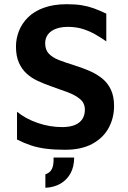

<svg xmlns="http://www.w3.org/2000/svg" viewBox="-20 -701 611 914"><path d="M289 12Q239 12 199.5 7Q160 2 127 -9Q94 -20 61 -37V-169Q103 -135 160 -115.5Q217 -96 275 -96Q329 -96 356.5 -117.5Q384 -139 384 -179Q384 -210 361.5 -229Q339 -248 302 -262Q265 -276 221 -291Q190 -302 160.5 -315.5Q131 -329 107.5 -350Q84 -371 70 -402.5Q56 -434 56 -480Q56 -517 70 -553Q84 -589 113 -618Q142 -647 188.5 -664Q235 -681 298 -681Q339 -681 369.5 -676Q400 -671 427.5 -661Q455 -651 486 -636V-504Q462 -521 435 -536.5Q408 -552 377.5 -562Q347 -572 311 -573Q275 -574 249 -565Q223 -556 209 -538Q195 -520 195 -495Q195 -464 212.5 -445.5Q230 -427 261 -415Q292 -403 331 -391Q370 -379 405 -364Q440 -349 466.5 -327.5Q493 -306 508 -274Q523 -242 523 -196Q523 -140 497.5 -92.5Q472 -45 420 -16.5Q368 12 289 12ZM196 193V129Q213 123 221.5 112Q230 101 233 84.5Q236 68 235 49H333Q333 93 315.5 124.5Q298 156 267.5 173.5Q237 191 196 193Z"/></svg>

Font: Maven Pro SemiBold
Style: Regular
Weight: 600
Designer: Joe Prince
Foundry: Joe Prince
Version: Version 2.103